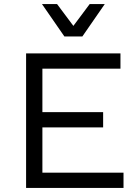

<svg xmlns="http://www.w3.org/2000/svg" viewBox="-20 -922 678 942"><path d="M494 -902 384 -743H296L186 -902H260L340 -795L420 -902ZM108 0V-660H571V-585H188V-372H486V-297H188V-75H586V0Z"/></svg>

Font: Elaine Sans
Style: Regular
Weight: 400
Designer: Wei Huang
Foundry: Wei Huang
Version: Version 2.001;December 24, 2019;FontCreator 12.0.0.2547 64-b